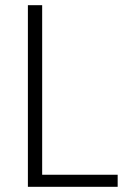

<svg xmlns="http://www.w3.org/2000/svg" viewBox="-20 -720 540 740"><path d="M87.5 0V-700H142.5V-46.5H433.5V0Z"/></svg>

Font: Trispace Thin ExtraLight
Style: Regular
Weight: 250
Version: Version 1.210